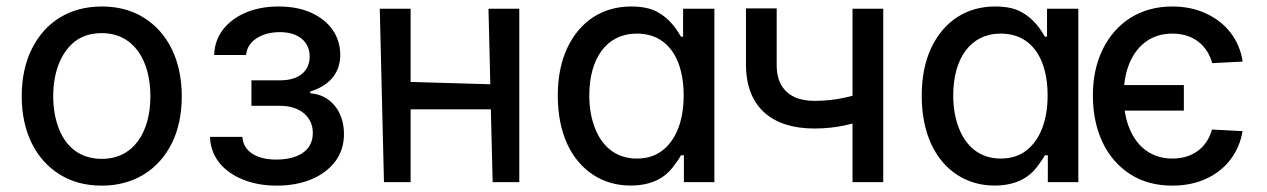

<svg xmlns="http://www.w3.org/2000/svg" viewBox="-20 -573 3987 604"><path d="M300.1 11C401.3 11 478.7 -38.4 520.6 -122.5C541.5 -164.8 551.8 -213.8 551.8 -270.2C551.8 -383.5 507.8 -470.5 432.5 -517.4C394.9 -540.8 350.9 -552.6 300.1 -552.6C199.2 -552.6 121.8 -503.6 79.9 -418.7C58.9 -376.4 48.3 -326.7 48.3 -270.2C48.3 -157.7 92.3 -71 168 -24.1C205.6 -0.7 249.6 11 300.1 11ZM300.4 -73.2C230.8 -73.2 185.4 -112.6 163.7 -172.2C152.7 -202.1 147.4 -234.7 147.4 -270.2C147.4 -341.3 168.7 -404.5 214.1 -441.4C236.9 -459.5 265.6 -468.8 300.4 -468.8C399.9 -468.8 453.1 -383.9 453.1 -270.2C453.1 -157 399.9 -73.2 300.4 -73.2Z M640.6 -142.4C642.4 -80.3 681.5 -33.4 744.3 -8.2C775.6 4.6 811.1 11 850.9 11C932.2 11 998.2 -16.7 1034.8 -65.3C1052.9 -89.8 1062.1 -118.6 1062.1 -151.6C1062.1 -222.7 1019.2 -275.6 956 -279.5V-285.2C1011.4 -301.8 1050.4 -339.5 1050.4 -400.2C1050.4 -459.5 1017 -506.7 958.8 -533C929.7 -546.2 895.2 -552.6 855.5 -552.6C778.8 -552.6 716.3 -525.2 681.1 -479.4C663.7 -456.3 654.5 -430 653.8 -399.9H754.3C756.7 -442.1 800.8 -471.9 860.4 -471.9C919.7 -471.9 954.2 -441.1 954.2 -395.2C954.2 -352.3 924 -320.3 861.5 -320.3H771V-240.1H861.5C923.7 -240.1 964.1 -205.6 964.1 -154.5C964.1 -96.2 913 -71 849.4 -71C787.3 -71 745.7 -95.9 742.5 -142.4Z M1174.7 -545.5 1187.9 0H1271.7V-229H1524.1L1529.8 0H1613.6V-545.5H1516.7L1522.4 -307.9L1271.7 -315.3V-545.5Z M1964.1 10.7C2032 10.7 2072.1 -15.6 2095.5 -45.5C2107.2 -60.4 2116.1 -73.5 2122.2 -84.5H2131.4V0H2227.3V-545.5H2128.9V-457.7H2122.2C2109.7 -479 2089.1 -512.8 2047.9 -535.5C2027 -546.9 1999.6 -552.6 1965.2 -552.6C1875.7 -552.6 1804 -506 1764.6 -422.2C1744.7 -380 1734.7 -329.9 1734.7 -271.7C1734.7 -154.8 1776.3 -68.9 1845.5 -23.4C1880 -0.7 1919.7 10.7 1964.1 10.7ZM1983.3 -74.2C1918 -74.2 1873.6 -111.9 1850.9 -171.9C1839.5 -202.1 1833.8 -235.4 1833.8 -272.7C1833.8 -388.5 1887.4 -467.3 1983.3 -467.3C2047.6 -467.3 2091.3 -433.2 2114 -375C2125 -345.5 2130.7 -311.4 2130.7 -272.7C2130.7 -194.2 2107.2 -132.8 2063.6 -99.4C2041.9 -82.7 2014.9 -74.2 1983.3 -74.2Z M2661.9 -545.5V0H2758.5V-545.5ZM2717.7 -289.8C2660.5 -268.8 2608 -255.7 2541.5 -255.7C2494.7 -255.7 2458.1 -271 2438.2 -304.7C2428.3 -321.4 2423.3 -343 2423.3 -369.7V-546.5H2326.7V-369.7C2326.7 -234.4 2410.9 -168.7 2541.5 -168.7C2610.1 -168.7 2664.1 -182.2 2717.7 -203.1Z M3109 10.7C3176.8 10.7 3217 -15.6 3240.4 -45.5C3252.1 -60.4 3261 -73.5 3267 -84.5H3276.3V0H3372.2V-545.5H3273.8V-457.7H3267C3254.6 -479 3234 -512.8 3192.8 -535.5C3171.9 -546.9 3144.5 -552.6 3110.1 -552.6C3020.6 -552.6 2948.9 -506 2909.4 -422.2C2889.6 -380 2879.6 -329.9 2879.6 -271.7C2879.6 -154.8 2921.2 -68.9 2990.4 -23.4C3024.9 -0.7 3064.6 10.7 3109 10.7ZM3128.2 -74.2C3062.9 -74.2 3018.5 -111.9 2995.7 -171.9C2984.4 -202.1 2978.7 -235.4 2978.7 -272.7C2978.7 -388.5 3032.3 -467.3 3128.2 -467.3C3192.5 -467.3 3236.2 -433.2 3258.9 -375C3269.9 -345.5 3275.6 -311.4 3275.6 -272.7C3275.6 -194.2 3252.1 -132.8 3208.5 -99.4C3186.8 -82.7 3159.8 -74.2 3128.2 -74.2Z M3450.6 -305.4V-225.1H3704.2V-305.4ZM3889.2 -379.3C3878.9 -448.9 3836.3 -502.1 3773.4 -530.9C3741.8 -545.5 3706.7 -552.6 3667.3 -552.6C3566.8 -552.6 3490.1 -501.8 3448.9 -417.6C3428.3 -375.4 3418 -327.1 3418 -272.7C3418 -161.6 3460.2 -73.2 3535.2 -25.2C3572.4 -1.1 3616.8 11 3668.3 11C3749.6 11 3813.2 -21 3851.9 -72.4C3871.1 -98.4 3883.5 -127.5 3888.8 -160.5L3792.6 -165.5C3777.3 -109 3731.9 -74.2 3668.3 -74.2C3604.8 -74.2 3557.9 -108.7 3533.4 -168.3C3521 -197.8 3514.9 -232.6 3514.9 -272.7C3514.9 -350.9 3540.8 -410.9 3586.6 -443.2C3609.7 -459.2 3636.7 -467.3 3668.3 -467.3C3739.3 -467.3 3780.2 -424.4 3793.3 -374.3Z"/></svg>

Font: Inter 465
Style: Regular
Weight: 400
Designer: Rasmus Andersson
Foundry: rsms
Version: Version 3.019;Glyphs 3.1.2 (3151)